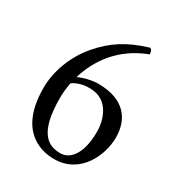

<svg xmlns="http://www.w3.org/2000/svg" viewBox="-152 -713 768 826"><g transform="rotate(30 232.5 -300.0)"><path d="M144 -343C171 -434 235 -535 368 -585C368 -597 364 -606 356 -611C255 -581 193 -539 137 -474C75 -402 44 -311 44 -232C44 -29 159 11 236 11C367 11 421 -116 421 -202C421 -288 375 -365 239 -365C213 -365 174 -357 144 -343ZM135 -307C168 -329 201 -330 218 -330C316 -330 338 -234 338 -184C338 -74 296 -24 247 -24C184 -24 127 -58 127 -229C127 -252 129 -278 135 -307Z"/></g></svg>

Font: Libertinus Serif
Style: Regular
Weight: 400
Designer: Philipp H. Poll, Khaled Hosny
Foundry: Caleb Maclennan
Version: Version 7.050;RELEASE